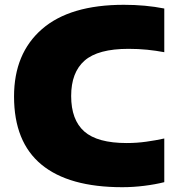

<svg xmlns="http://www.w3.org/2000/svg" viewBox="-20 -770 736 800"><path d="M489.5 10Q267 10 152.8 -84.2Q38.5 -178.5 38.5 -368Q38.5 -547.5 155 -648.8Q271.5 -750 496 -750Q586.5 -750 664.5 -734.5V-552.5Q630 -559 593 -562.8Q556 -566.5 515.5 -566.5Q388.5 -566.5 332.5 -517.5Q276.5 -468.5 276.5 -370Q276.5 -270.5 331.2 -222.2Q386 -174 508 -174Q549 -174 588.8 -179.5Q628.5 -185 664.5 -193V-11Q627 -1.5 581 4.2Q535 10 489.5 10Z"/></svg>

Font: Encode Sans Semi Expanded Black
Style: Regular
Weight: 900
Width: 6
Designer: Multiple Designers
Foundry: Impallari Type
Version: Version 3.000; ttfautohint (v1.8.3) -l 8 -r 50 -G 200 -x 14 